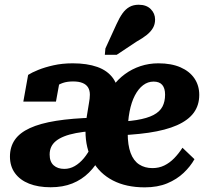

<svg xmlns="http://www.w3.org/2000/svg" viewBox="-20 -794 898 826"><path d="M294.6 -443.6Q268.8 -443.6 250.4 -437.2Q232 -430.8 218.8 -420.1Q205.6 -409.4 195.8 -396.2Q186.8 -408 190 -419.3Q193.2 -430.6 202.6 -440.1Q212 -449.6 222.8 -455.3Q233.6 -461 239.8 -461.4L220.8 -357H80.4L101 -471.8Q116.4 -481.8 144.4 -493.2Q172.4 -504.6 210.2 -513.1Q248 -521.6 293 -521.6Q354.4 -521.6 398.6 -506Q442.8 -490.4 466.6 -457Q490.4 -423.6 490.4 -368.2L488.4 -320.6L349.6 -270.4L362.6 -349.6Q364.6 -360.6 365.6 -369.6Q366.6 -378.6 366.6 -386.8Q366.6 -405.2 358.9 -417.8Q351.2 -430.4 335.2 -437Q319.2 -443.6 294.6 -443.6ZM197.8 11.6Q144.4 11.6 105.2 -3.9Q66 -19.4 44.4 -49.1Q22.8 -78.8 22.8 -120.4Q22.8 -161.8 43.6 -192.2Q64.4 -222.6 108.5 -242.9Q152.6 -263.2 221.3 -274.2Q290 -285.2 385.8 -287.8L374.2 -230Q336.8 -227.2 307.1 -221.5Q277.4 -215.8 256.1 -207.3Q234.8 -198.8 220.9 -187.6Q207 -176.4 200.3 -161.9Q193.6 -147.4 193.6 -129Q193.6 -98.2 210.8 -82.8Q228 -67.4 256.6 -67.4Q280.2 -67.4 301.3 -79.4Q322.4 -91.4 340.9 -113.5Q359.4 -135.6 374.2 -166.8L414.2 -123Q393.4 -82 362.6 -51.5Q331.8 -21 291.1 -4.7Q250.4 11.6 197.8 11.6ZM602.6 12Q522.6 12 465.5 -17.7Q408.4 -47.4 378.1 -102Q347.8 -156.6 347.8 -230Q347.8 -249.6 356.4 -269.3Q365 -289 377.9 -305.5Q390.8 -322 404.5 -334.5Q418.2 -347 427.8 -353Q441.6 -390.8 464.3 -421.8Q487 -452.8 517.4 -475.1Q547.8 -497.4 584.3 -509.5Q620.8 -521.6 661.2 -521.6Q717.2 -521.6 756.5 -504.4Q795.8 -487.2 816.5 -456.6Q837.2 -426 837.2 -385.8Q837.2 -341.4 813.7 -309.2Q790.2 -277 741.8 -255.4Q693.4 -233.8 618.7 -222.9Q544 -212 441.2 -210.2L451 -269Q520.8 -270 567 -277.5Q613.2 -285 640.4 -299.3Q667.6 -313.6 678.9 -335.4Q690.2 -357.2 690.2 -386.8Q690.2 -414.2 678.1 -428.6Q666 -443 640.6 -443Q616.2 -443 595.8 -427.6Q575.4 -412.2 560.3 -383.4Q545.2 -354.6 537.3 -313.5Q529.4 -272.4 529.4 -221Q529.4 -169.6 541.9 -136Q554.4 -102.4 578.6 -86.6Q602.8 -70.8 635.8 -70.8Q663.8 -70.8 686.9 -82.1Q710 -93.4 729.3 -113.2Q748.6 -133 765 -158.4L816.6 -109.2Q799.2 -78 769.9 -50.2Q740.6 -22.4 699.3 -5.2Q658 12 602.6 12ZM481.2 -690Q493.8 -717.8 506.8 -736.1Q519.8 -754.4 536.7 -764Q553.6 -773.6 576.6 -773.6Q610 -773.6 628.6 -754.8Q647.2 -736 647.2 -710Q647.2 -689.6 638 -673.7Q628.8 -657.8 611.6 -643.9Q594.4 -630 568.2 -615.4L482 -558.2H431L433.4 -585.4Z"/></svg>

Font: Roboto Serif 20pt
Style: Italic
Weight: 400
Italic angle: -10°
Designer: Greg Gazdowicz
Foundry: Commercial Type
Version: Version 1.008